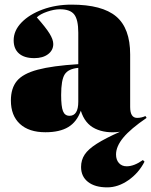

<svg xmlns="http://www.w3.org/2000/svg" viewBox="-20 -557 653 829"><path d="M443 252Q390 252 360 228.5Q330 205 330 164Q330 134 345.5 110.5Q361 87 398 63.5Q435 40 498 12Q436 20 391 -1.5Q346 -23 329 -79Q312 -31 275 -8.5Q238 14 176 14Q105 14 66 -22Q27 -58 27 -123Q27 -176 53 -207.5Q79 -239 142.5 -256Q206 -273 318 -280V-416Q318 -472 300.5 -494.5Q283 -517 239 -517Q214 -517 183.5 -506.5Q153 -496 139 -482Q178 -438 194 -412Q210 -386 210 -367Q210 -340 187.5 -323Q165 -306 128 -306Q85 -306 62 -326Q39 -346 39 -383Q39 -425 73 -460Q107 -495 164 -516Q221 -537 289 -537Q421 -537 481.5 -486Q542 -435 542 -322V-95Q542 -48 572 -48Q591 -48 608 -56L613 -48Q544 -1 512.5 37Q481 75 481 110Q481 133 493.5 147Q506 161 527 161Q559 161 597 134L604 141Q579 190 534.5 221Q490 252 443 252ZM280 -57Q318 -57 318 -118V-264Q275 -260 259.5 -236Q244 -212 244 -147Q244 -97 252 -77Q260 -57 280 -57Z"/></svg>

Font: Display Black
Style: Regular
Weight: 900
Designer: Latin by Veronika Burian and Jose Scaglione. Greek by Irene Vlachou. Cyrillic by Vera Evstafieva.
Foundry: TypeTogether
Version: Version 3.002